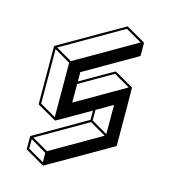

<svg xmlns="http://www.w3.org/2000/svg" viewBox="-130 -937 991 1116"><g transform="rotate(15 366.0 -378.5)"><path d="M233.4 75.2H231.4L120.1 10.3Q116.7 8.3 116.7 4.9V-67.9Q117.2 -71.3 120.1 -73.2L430.7 -252.9V-308.6Q234.9 -195.3 232.9 -195.3Q231.4 -195.3 119.1 -260.3Q116.2 -262.2 116.2 -266.1L115.2 -609.4Q115.7 -612.8 118.2 -614.7Q497.1 -833.5 498.5 -833.5Q500.5 -833.5 612.8 -768.1H613.3Q613.3 -767.6 613.5 -767.3Q613.8 -767.1 614.3 -767.1L615.2 -763.2Q615.7 -763.2 615.7 -690.4Q615.7 -687 612.3 -684.6L301.8 -505.4V-449.2Q497.6 -562.5 499.5 -562.5Q501.5 -562.5 557.4 -530Q613.3 -497.6 613.8 -497.1H614.3L615.2 -495.1Q616.2 -495.1 617.2 -148.9Q617.2 -145 613.8 -143.1Q235.8 75.2 233.4 75.2ZM302.2 -322.3 596.2 -492.2 499.5 -548.3 301.8 -434.1ZM226.1 -213.9 225.1 -541 128.4 -597.7 129.4 -270ZM231.9 -552.7 595.7 -762.7 498.5 -818.8 134.8 -608.9ZM227.1 57.1 226.6 0.5 129.9 -56.2V1ZM233.4 -11.2 534.2 -185.1 437.5 -241.2 136.7 -67.4ZM541 -196.3 540.5 -372.1 443.8 -316.4V-252.9Z"/></g></svg>

Font: 3D Isometric
Style: Bold
Weight: 700
Designer: GGBotNet
Foundry: GGBotNet
Version: 1.14